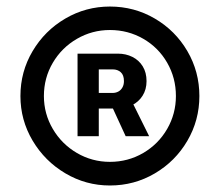

<svg xmlns="http://www.w3.org/2000/svg" viewBox="-20 -737 679 593"><path d="M219.5 -571.3H344.5Q368.7 -571.3 389 -561.2Q409.3 -551.1 420.9 -532Q432.6 -512.9 432.6 -486.5Q432.6 -460.6 420.4 -441.4Q408.3 -422.2 387.6 -412Q366.9 -401.8 341.7 -401.8H256.1V-449.9H327.4Q337.3 -449.9 345.3 -454.1Q353.3 -458.4 358 -466.7Q362.8 -475 362.8 -486.5Q362.8 -505.2 353 -513.9Q343.2 -522.7 328.3 -522.7H285.1V-316.4H219.5ZM440.6 -316.4H368.1L313.8 -434.3H382.1ZM43.1 -440.4Q43.1 -515.6 80.7 -579.1Q118.3 -642.6 181.8 -679.7Q245.2 -716.8 319.5 -716.8Q394.7 -716.8 458.1 -679.7Q521.6 -642.6 558.7 -579.1Q595.8 -515.6 595.8 -440.4Q595.8 -365.7 558.7 -302.2Q521.6 -238.7 458.1 -201.4Q394.7 -164.1 319.5 -164.1Q245.2 -164.1 181.8 -201.7Q118.3 -239.3 80.7 -302.7Q43.1 -366.2 43.1 -440.4ZM523.3 -440.4Q523.3 -496.4 496.3 -543.3Q469.3 -590.3 422.4 -617.3Q375.4 -644.3 319.5 -644.3Q264.5 -644.3 217.5 -617Q170.6 -589.8 143.1 -543.1Q115.6 -496.4 115.6 -440.4Q115.6 -385.6 143.1 -338.8Q170.6 -292 217.5 -264.5Q264.5 -237.1 319.5 -237.1Q375.4 -237.1 422.4 -264.5Q469.3 -292 496.3 -338.8Q523.3 -385.6 523.3 -440.4Z"/></svg>

Font: Pretendard JP Variable
Style: Regular
Weight: 400
Designer: Base glyphs from Inter by Rasmus Andersson; Hangul glyphs from Noto Sans CJK(Source Han Sans) by Jang Soo-young and Kang
Foundry: Kil Hyung-jin
Version: Version 1.307;Glyphs 3.2 (3192)